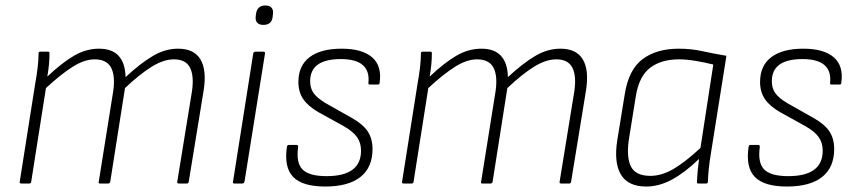

<svg xmlns="http://www.w3.org/2000/svg" viewBox="-20 -671 3126 702"><path d="M58 0Q51 0 52 -6L109 -367Q114 -394 117.5 -423Q121 -452 121 -476Q121 -482 127 -482H156Q161 -482 161 -477Q161 -456 159 -435Q157 -414 153 -391Q207 -442 251 -467.5Q295 -493 342 -493Q390 -493 414 -466.5Q438 -440 439 -389Q494 -440 539 -466.5Q584 -493 631 -493Q689 -493 712.5 -454.5Q736 -416 725 -343L670 -6Q669 0 663 0H634Q627 0 628 -6L682 -338Q690 -394 674.5 -424Q659 -454 616 -454Q578 -454 534.5 -427Q491 -400 437 -349L383 -6Q381 0 375 0H346Q339 0 341 -6L394 -338Q402 -394 386 -424Q370 -454 326 -454Q289 -454 246 -427Q203 -400 148 -349L94 -6Q93 0 87 0Z M837 0Q830 0 832 -7L906 -476Q908 -482 914 -482H942Q950 -482 949 -476L874 -7Q872 0 866 0ZM943 -580Q927 -580 920 -588.5Q913 -597 915 -611L916 -620Q918 -635 926.5 -643Q935 -651 950 -651Q966 -651 973 -642.5Q980 -634 978 -620L977 -611Q976 -596 967.5 -588Q959 -580 943 -580Z M1169 11Q1086 11 1052 -24Q1018 -59 1029 -134Q1030 -141 1036 -141H1066Q1070 -141 1070 -133Q1062 -76 1086 -51.5Q1110 -27 1174 -27Q1300 -27 1300 -120Q1300 -149 1285.5 -169.5Q1271 -190 1238 -209L1144 -261Q1106 -283 1088.5 -309Q1071 -335 1071 -371Q1071 -431 1112 -462Q1153 -493 1229 -493Q1304 -493 1340.5 -461.5Q1377 -430 1368 -368Q1368 -362 1362 -362H1332Q1326 -362 1327 -368Q1336 -455 1226 -455Q1114 -455 1114 -374Q1114 -348 1127 -330Q1140 -312 1172 -293L1266 -240Q1307 -217 1324.5 -190.5Q1342 -164 1342 -126Q1342 -59 1298 -24Q1254 11 1169 11Z M1456 0Q1449 0 1450 -6L1507 -367Q1512 -394 1515.5 -423Q1519 -452 1519 -476Q1519 -482 1525 -482H1554Q1559 -482 1559 -477Q1559 -456 1557 -435Q1555 -414 1551 -391Q1605 -442 1649 -467.5Q1693 -493 1740 -493Q1788 -493 1812 -466.5Q1836 -440 1837 -389Q1892 -440 1937 -466.5Q1982 -493 2029 -493Q2087 -493 2110.5 -454.5Q2134 -416 2123 -343L2068 -6Q2067 0 2061 0H2032Q2025 0 2026 -6L2080 -338Q2088 -394 2072.5 -424Q2057 -454 2014 -454Q1976 -454 1932.5 -427Q1889 -400 1835 -349L1781 -6Q1779 0 1773 0H1744Q1737 0 1739 -6L1792 -338Q1800 -394 1784 -424Q1768 -454 1724 -454Q1687 -454 1644 -427Q1601 -400 1546 -349L1492 -6Q1491 0 1485 0Z M2343 11Q2276 11 2250 -33Q2224 -77 2237 -159L2264 -325Q2278 -416 2329 -454.5Q2380 -493 2462 -493Q2507 -493 2547.5 -484Q2588 -475 2636 -467L2580 -115Q2574 -79 2571.5 -54Q2569 -29 2568 -5Q2568 0 2561 0H2534Q2528 0 2528 -5Q2529 -26 2531 -47.5Q2533 -69 2536 -90Q2484 -40 2437 -14.5Q2390 11 2343 11ZM2358 -28Q2399 -28 2442 -53Q2485 -78 2541 -130L2588 -435Q2556 -443 2523 -448.5Q2490 -454 2462 -454Q2398 -454 2357.5 -423.5Q2317 -393 2305 -321L2279 -159Q2270 -94 2287.5 -61Q2305 -28 2358 -28Z M2857 11Q2774 11 2740 -24Q2706 -59 2717 -134Q2718 -141 2724 -141H2754Q2758 -141 2758 -133Q2750 -76 2774 -51.5Q2798 -27 2862 -27Q2988 -27 2988 -120Q2988 -149 2973.5 -169.5Q2959 -190 2926 -209L2832 -261Q2794 -283 2776.5 -309Q2759 -335 2759 -371Q2759 -431 2800 -462Q2841 -493 2917 -493Q2992 -493 3028.5 -461.5Q3065 -430 3056 -368Q3056 -362 3050 -362H3020Q3014 -362 3015 -368Q3024 -455 2914 -455Q2802 -455 2802 -374Q2802 -348 2815 -330Q2828 -312 2860 -293L2954 -240Q2995 -217 3012.5 -190.5Q3030 -164 3030 -126Q3030 -59 2986 -24Q2942 11 2857 11Z"/></svg>

Font: Sofia Sans Semi Condensed ExtraLight
Style: Italic
Weight: 250
Italic angle: -9°
Version: Version 4.100